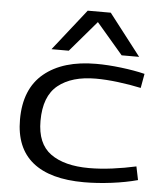

<svg xmlns="http://www.w3.org/2000/svg" viewBox="-55 -839 766 897"><g transform="rotate(5 327.5 -390.0)"><path d="M49 -256Q49 -400 137.5 -473Q226 -546 382 -546Q436 -546 498.5 -538.5Q561 -531 610 -519L598 -452Q547 -463 490 -470Q433 -477 386 -477Q273 -477 209 -425.5Q145 -374 145 -258Q145 -151 209.5 -104.5Q274 -58 390 -58Q442 -58 499 -65.5Q556 -73 610 -85L623 -22Q568 -7 501 1.5Q434 10 372 10Q213 10 131 -56.5Q49 -123 49 -256ZM167 -596 320 -790H428L578 -596H496L372 -741L248 -596Z"/></g></svg>

Font: Georama Extended
Style: Regular
Weight: 400
Width: 7
Designer: Jean-Baptiste Levee
Foundry: Production Type
Version: Version 1.000